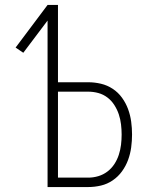

<svg xmlns="http://www.w3.org/2000/svg" viewBox="-20 -755 640 775"><path d="M172 0V-672L74 -542L43 -563L172 -735H214V-423H336Q362 -423 387.5 -417Q413 -411 435 -396.5Q457 -382 472.5 -360.5Q488 -339 497 -314.5Q506 -290 509.5 -264Q513 -238 513 -212Q513 -186 509.5 -160Q506 -134 497 -109.5Q488 -85 472.5 -63.5Q457 -42 435 -27Q413 -12 387.5 -6Q362 0 336 0ZM214 -38H336Q357 -38 377 -44Q397 -50 413.5 -62.5Q430 -75 441.5 -92.5Q453 -110 459.5 -130Q466 -150 468.5 -170.5Q471 -191 471 -212Q471 -232 468.5 -253Q466 -274 459.5 -293.5Q453 -313 441.5 -331Q430 -349 413.5 -361.5Q397 -374 377 -379.5Q357 -385 336 -385H214Z"/></svg>

Font: Iosevka Extralight Extended
Style: Regular
Weight: 200
Width: 7
Monospace: yes
Designer: Belleve Invis
Foundry: Belleve Invis
Version: Version 32.5.0; ttfautohint (v1.8.4)